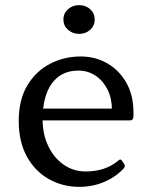

<svg xmlns="http://www.w3.org/2000/svg" viewBox="-20 -720 582 748"><path d="M288 -588Q263 -588 245 -604Q227 -620 227 -644Q227 -668 245 -684Q263 -700 288 -700Q314 -700 331.5 -684Q349 -668 349 -644Q349 -620 331.5 -604Q314 -588 288 -588ZM289 8Q224 8 170 -22.5Q116 -53 84.5 -110.5Q53 -168 53 -249Q53 -331 86 -386.5Q119 -442 174 -471Q229 -500 295 -500Q351 -500 397.5 -473.5Q444 -447 472 -398Q500 -349 500 -281Q500 -277 500 -271Q500 -265 499 -260Q496 -251 487 -251H132V-297H439L416 -275Q416 -280 416 -284.5Q416 -289 416 -293Q416 -337 399 -371Q382 -405 352.5 -425Q323 -445 285 -445Q219 -445 182.5 -395.5Q146 -346 146 -254Q146 -197 168 -151Q190 -105 228 -78.5Q266 -52 314 -52Q392 -52 443 -96Q450 -102 455 -94L464 -81Q469 -74 463 -65Q432 -31 386.5 -11.5Q341 8 289 8Z"/></svg>

Font: Hahmlet
Style: Regular
Weight: 400
Designer: Minjoo Ham & Mark Frömberg
Foundry: hypertype
Version: Version 1.001; ttfautohint (v1.8.3)